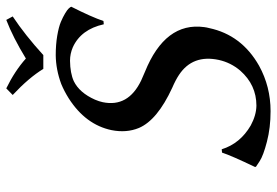

<svg xmlns="http://www.w3.org/2000/svg" viewBox="-152 -700 862 597"><g transform="rotate(-90 278.5 -401.0)"><path d="M363.3 -696.8Q335.9 -741.7 282.2 -792L302.7 -812Q357.4 -785.2 395.5 -751Q460.9 -791 515.6 -812L526.4 -792Q468.3 -753.4 406.2 -696.8ZM249 -34.2Q313.5 -34.2 357.9 -84.5Q382.8 -113.8 391.1 -150.9Q408.7 -232.4 344.7 -274.9Q328.6 -285.6 304.7 -295.9Q204.1 -342.3 179.7 -399.4Q163.6 -438 172.9 -484.9Q189.9 -565.4 271.5 -617.7Q293.9 -631.8 316.4 -641.1Q361.3 -657.7 405.8 -658.2Q438.5 -658.2 466.1 -653.6Q493.7 -648.9 509.3 -642.3Q524.9 -635.7 536.1 -628.9Q547.4 -622.1 551.3 -617.7L555.2 -612.8L556.6 -609.9Q524.4 -546.4 512.2 -509.8L502 -508.8Q486.3 -579.6 430.7 -605Q410.2 -613.8 388.7 -613.8Q350.1 -613.3 325.2 -602.1Q289.1 -584.5 267.6 -536.1Q262.2 -523.4 259.8 -512.2Q243.2 -433.1 327.1 -392.6Q338.4 -387.2 354 -380.9Q509.8 -317.9 493.2 -196.3Q492.2 -188.5 490.2 -181.2Q468.8 -80.1 373 -25.9Q308.1 9.8 231.9 9.8Q180.2 9.8 137 -1.5Q93.8 -12.7 76.7 -23.9L59.6 -35.2L58.1 -38.1Q93.8 -112.8 103 -141.1L113.3 -142.1Q131.3 -84.5 187.5 -51.8Q219.2 -34.7 249 -34.2Z"/></g></svg>

Font: Linux Biolinum Slanted O
Style: Slanted
Weight: 400
Designer: Philipp H. Poll
Foundry: Philipp H. Poll
Version: Version 1.0.4